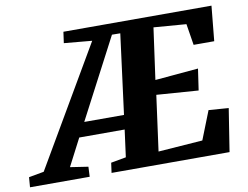

<svg xmlns="http://www.w3.org/2000/svg" viewBox="-179 -855 1251 968"><g transform="rotate(-10 446.0 -371.5)"><path d="M-100.5 0 -96.5 -51 -19 -65 336.5 -673 193.5 -686 201.5 -743H959.5L942 -564H836.5L819 -673L652.5 -686L616 -423L837.5 -442.5L821.5 -333L607.5 -348.5L569 -65L796 -81.5L853.5 -227L955.5 -219.5L921 0H317L324 -51L401.5 -65L420 -204H187.5L115.5 -65L207.5 -51L205 0ZM226 -277H429.5L482.5 -685.5L440 -686Z"/></g></svg>

Font: Merriweather 20pt Black
Style: Italic
Weight: 900
Italic angle: -7.8°
Version: Version 2.101